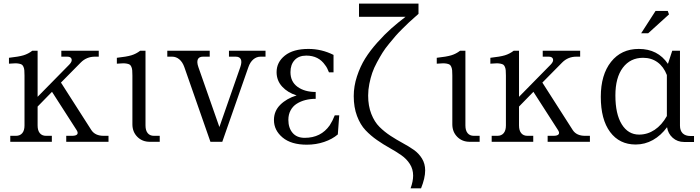

<svg xmlns="http://www.w3.org/2000/svg" viewBox="-20 -788 3892 1067"><path d="M189 -90.8Q189 -63 201.2 -48.1Q213.4 -33.2 235.8 -33.2H268.1V0H37.1V-33.2H68.8Q91.3 -33.2 103.8 -48.1Q116.2 -63 116.2 -90.8V-368.2Q116.2 -386.2 115.2 -397Q114.3 -407.7 110.6 -416.3Q106.9 -424.8 101.8 -428.5Q96.7 -432.1 85.7 -434.3Q74.7 -436.5 62.7 -436Q50.8 -435.5 29.8 -434.1V-466.8Q84 -472.7 110.6 -480.7Q137.2 -488.8 159.2 -505.9H189V-250L365.2 -429.2Q381.8 -446.3 377.9 -459.7Q374 -473.1 354 -473.1H320.8V-505.9H528.8V-473.1H507.8Q461.4 -473.1 429.2 -440.9L318.8 -329.1L487.8 -64.9Q508.8 -33.2 556.2 -33.2H583V0H348.1V-33.2H379.9Q402.3 -33.2 408.9 -41.5Q415.5 -49.8 405.8 -64.9L269 -277.8L189 -195.8Z M788.6 -90.8Q788.6 -63 800.8 -48.1Q813 -33.2 835.4 -33.2H867.7V0H812.5Q770.5 0 743.2 -27.6Q715.8 -55.2 715.8 -97.2V-368.2Q715.8 -386.2 714.8 -397Q713.9 -407.7 710.2 -416.3Q706.5 -424.8 701.4 -428.5Q696.3 -432.1 685.3 -434.3Q674.3 -436.5 662.4 -436Q650.4 -435.5 629.4 -434.1V-466.8Q683.6 -472.7 710.2 -480.7Q736.8 -488.8 758.8 -505.9H788.6Z M1004.4 -415Q994.6 -442.9 976.8 -458Q959 -473.1 936.5 -473.1H909.7V-505.9H1145.5V-473.1H1108.4Q1085.9 -473.1 1079.3 -458Q1072.8 -442.9 1082.5 -415L1199.2 -82L1315.4 -415Q1325.2 -442.9 1318.6 -458Q1312 -473.1 1289.6 -473.1H1252.4V-505.9H1455.6V-473.1H1428.2Q1405.8 -473.1 1387.9 -458Q1370.1 -442.9 1360.4 -415L1215.3 0H1149.4Z M1502.4 -121.1Q1502.4 -170.9 1537.6 -205.8Q1572.8 -240.7 1628.4 -257.8Q1579.1 -272.9 1548.1 -306.6Q1517.1 -340.3 1517.1 -387.2Q1517.1 -442.4 1563.2 -479.2Q1609.4 -516.1 1694.3 -516.1Q1767.1 -516.1 1833.5 -482.9V-386.2H1808.1Q1798.3 -412.1 1787.1 -425.8Q1751 -479 1682.1 -479Q1640.1 -479 1617.2 -453.9Q1594.2 -428.7 1594.2 -387.2Q1594.2 -334 1633.5 -305.4Q1672.9 -276.9 1734.4 -276.9V-238.8Q1703.6 -238.8 1677 -231.9Q1650.4 -225.1 1628.9 -211.4Q1607.4 -197.8 1595 -174.8Q1582.5 -151.9 1582.5 -122.1Q1582.5 -77.1 1606 -49.6Q1629.4 -22 1673.3 -22Q1763.7 -22 1812.5 -91.8Q1828.6 -116.7 1840.3 -147H1865.2L1857.4 -41Q1826.7 -14.6 1781.5 0.7Q1736.3 16.1 1685.1 16.1Q1598.1 16.1 1550.3 -23.9Q1502.4 -64 1502.4 -121.1Z M2025.9 -256.8Q2025.9 -199.7 2043.5 -155Q2061 -110.4 2088.9 -82.8Q2116.7 -55.2 2150.4 -33.2Q2184.1 -11.2 2218 7.1Q2252 25.4 2279.8 44.9Q2307.6 64.5 2325.2 93.3Q2342.8 122.1 2342.8 159.2Q2342.8 201.7 2319.8 258.8H2261.7Q2275.9 219.7 2275.9 188Q2275.9 151.9 2257.6 123.3Q2239.3 94.7 2210.2 74.5Q2181.2 54.2 2146 34.7Q2110.8 15.1 2075.7 -9.3Q2040.5 -33.7 2011.5 -64.2Q1982.4 -94.7 1964.1 -143.3Q1945.8 -191.9 1945.8 -253.9Q1945.8 -309.1 1963.9 -364Q1981.9 -418.9 2009.5 -463.1Q2037.1 -507.3 2077.4 -552.2Q2117.7 -597.2 2153.8 -629.2Q2189.9 -661.1 2233.9 -694.8H1975.1V-768.1H2305.7V-710.9Q2304.7 -710 2283 -690.7Q2261.2 -671.4 2251.7 -662.6Q2242.2 -653.8 2217.8 -629.6Q2193.4 -605.5 2179.4 -589.4Q2165.5 -573.2 2142.6 -545.4Q2119.6 -517.6 2105.7 -495.1Q2091.8 -472.7 2075 -441.7Q2058.1 -410.6 2048.6 -382.8Q2039.1 -355 2032.5 -322Q2025.9 -289.1 2025.9 -256.8Z M2566.4 -90.8Q2566.4 -63 2578.6 -48.1Q2590.8 -33.2 2613.3 -33.2H2645.5V0H2590.3Q2548.3 0 2521 -27.6Q2493.7 -55.2 2493.7 -97.2V-368.2Q2493.7 -386.2 2492.7 -397Q2491.7 -407.7 2488 -416.3Q2484.4 -424.8 2479.2 -428.5Q2474.1 -432.1 2463.1 -434.3Q2452.1 -436.5 2440.2 -436Q2428.2 -435.5 2407.2 -434.1V-466.8Q2461.4 -472.7 2488 -480.7Q2514.6 -488.8 2536.6 -505.9H2566.4Z M2864.3 -90.8Q2864.3 -63 2876.5 -48.1Q2888.7 -33.2 2911.1 -33.2H2943.4V0H2712.4V-33.2H2744.1Q2766.6 -33.2 2779.1 -48.1Q2791.5 -63 2791.5 -90.8V-368.2Q2791.5 -386.2 2790.5 -397Q2789.6 -407.7 2785.9 -416.3Q2782.2 -424.8 2777.1 -428.5Q2772 -432.1 2761 -434.3Q2750 -436.5 2738 -436Q2726.1 -435.5 2705.1 -434.1V-466.8Q2759.3 -472.7 2785.9 -480.7Q2812.5 -488.8 2834.5 -505.9H2864.3V-250L3040.5 -429.2Q3057.1 -446.3 3053.2 -459.7Q3049.3 -473.1 3029.3 -473.1H2996.1V-505.9H3204.1V-473.1H3183.1Q3136.7 -473.1 3104.5 -440.9L2994.1 -329.1L3163.1 -64.9Q3184.1 -33.2 3231.4 -33.2H3258.3V0H3023.4V-33.2H3055.2Q3077.6 -33.2 3084.2 -41.5Q3090.8 -49.8 3081.1 -64.9L2944.3 -277.8L2864.3 -195.8Z M3690.9 -727.1 3697.8 -708 3582 -603H3543L3623 -727.1ZM3318.8 -250Q3318.8 -372.6 3375.7 -444.3Q3432.6 -516.1 3529.8 -516.1Q3635.7 -516.1 3691.9 -433.1L3715.8 -505.9H3758.8V-89.8Q3758.8 -62 3773.9 -47.1Q3789.1 -32.2 3816.9 -32.2H3836.9V1H3781.7Q3744.6 1 3718.5 -22.2Q3692.4 -45.4 3687 -81.1Q3653.3 -35.2 3608.6 -10Q3564 15.1 3512.7 15.1Q3422.4 15.1 3370.6 -54.4Q3318.8 -124 3318.8 -250ZM3399.9 -257.8Q3399.9 -154.3 3435.3 -97.2Q3470.7 -40 3531.7 -40Q3578.1 -40 3617.9 -66.4Q3657.7 -92.8 3686 -143.1V-371.1Q3668 -417.5 3634 -442.1Q3600.1 -466.8 3553.7 -466.8Q3482.9 -466.8 3441.4 -411.9Q3399.9 -356.9 3399.9 -257.8Z"/></svg>

Font: LT Superior Serif
Style: Regular
Weight: 400
Designer: Daniel Lyons
Foundry: LyonsType
Version: Version 2.120;FEAKit 1.0